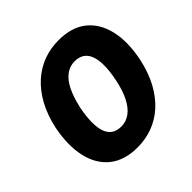

<svg xmlns="http://www.w3.org/2000/svg" viewBox="-184 -882 1059 1059"><g transform="rotate(-45 345.0 -352.5)"><path d="M308 11Q207 11 144.5 -38.5Q82 -88 61.5 -177.5Q41 -267 64 -385Q82 -468 116 -530Q150 -592 196.5 -633.5Q243 -675 298.5 -695.5Q354 -716 416 -716Q519 -716 580.5 -666.5Q642 -617 662.5 -528Q683 -439 659 -322Q641 -238 607 -175.5Q573 -113 527 -71.5Q481 -30 425 -9.5Q369 11 308 11ZM326 -134Q363 -134 394 -156.5Q425 -179 448 -224Q471 -269 485 -338Q508 -453 486 -512Q464 -571 397 -571Q360 -571 329.5 -549Q299 -527 276.5 -482.5Q254 -438 238 -367Q216 -252 237 -193Q258 -134 326 -134Z"/></g></svg>

Font: Nunito Sans 10pt Condensed Black
Style: Italic
Weight: 900
Width: 3
Italic angle: -9°
Designer: Vernon Adams
Foundry: Vernon Adams
Version: Version 3.101;gftools[0.9.27]